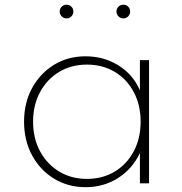

<svg xmlns="http://www.w3.org/2000/svg" viewBox="-20 -762 755 798"><path d="M335.5 16Q263 16 205 -19.2Q147 -54.5 113.5 -116Q80 -177.5 80 -256Q80 -335 113.5 -396.2Q147 -457.5 204.8 -492.8Q262.5 -528 335.5 -528Q411.5 -528 472.2 -490.2Q533 -452.5 561.5 -386.5V-512H599.5V0H561.5V-126Q530 -59.5 470.2 -21.8Q410.5 16 335.5 16ZM341 -18.5Q406.5 -18.5 456.8 -48.8Q507 -79 535.8 -133Q564.5 -187 564.5 -256Q564.5 -325.5 536 -379.2Q507.5 -433 457 -463.2Q406.5 -493.5 341 -493.5Q276.5 -493.5 226 -463.2Q175.5 -433 146.5 -379.2Q117.5 -325.5 117.5 -256Q117.5 -187 146.5 -133.2Q175.5 -79.5 226 -49Q276.5 -18.5 341 -18.5ZM492.5 -685.5Q481 -685.5 472.5 -694Q464 -702.5 464 -714Q464 -726 472.5 -734.2Q481 -742.5 492.5 -742.5Q504.5 -742.5 512.8 -734.2Q521 -726 521 -714Q521 -702.5 512.8 -694Q504.5 -685.5 492.5 -685.5ZM256.5 -685.5Q245 -685.5 236.5 -694Q228 -702.5 228 -714Q228 -726 236.5 -734.2Q245 -742.5 256.5 -742.5Q268.5 -742.5 276.8 -734.2Q285 -726 285 -714Q285 -702.5 276.8 -694Q268.5 -685.5 256.5 -685.5Z"/></svg>

Font: Spartan Thin ExtraLight
Style: Regular
Weight: 250
Version: Version 1.004